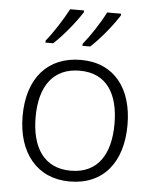

<svg xmlns="http://www.w3.org/2000/svg" viewBox="-54 -812 699 868"><g transform="rotate(5 295.0 -378.0)"><path d="M460 -758V-766H397C375 -721 331 -654 299 -615V-606H334C378 -646 435 -717 460 -758ZM292 -758V-766H229C206 -721 163 -654 131 -615V-606H166C210 -646 267 -717 292 -758ZM533 -267C533 -432 450 -542 298 -542C148 -542 57 -439 57 -267C57 -99 147 10 294 10C449 10 533 -100 533 -267ZM116 -267C116 -408 177 -493 297 -493C422 -493 474 -399 474 -267C474 -131 419 -39 295 -39C173 -39 116 -130 116 -267Z"/></g></svg>

Font: Noto Sans Bengali Light
Style: Regular
Weight: 300
Designer: Jelle Bosma - Monotype Design Team
Foundry: Monotype Imaging Inc.
Version: Version 2.003